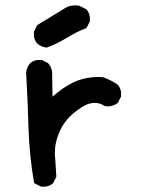

<svg xmlns="http://www.w3.org/2000/svg" viewBox="-20 -695 540 721"><path d="M132.3 4.9 112.8 -4.9 108.4 -7.3 107.4 -12.2Q98.6 -62.5 93.5 -114Q88.4 -165.5 86.9 -217.3Q84 -320.8 78.1 -422.4V-423.3V-423.8Q80.6 -442.4 92.3 -456.5L92.8 -457L93.3 -457.5Q109.9 -472.2 135.7 -469.7H137.7L139.2 -468.8L158.7 -459L160.2 -458L161.6 -456.5Q177.7 -438 175.8 -410.6L177.2 -332Q195.8 -348.6 214.8 -361.8Q233.9 -375 253.9 -384.8Q270.5 -393.1 288.6 -397.9Q306.6 -402.8 325.7 -404.8Q344.7 -406.7 364.7 -405.3H366.2L367.7 -404.8Q396 -394.5 420.4 -378.4L421.4 -377.4L422.4 -376.5Q437 -359.9 434.6 -334V-332L433.6 -330.6L423.8 -311L422.9 -309.1L420.9 -307.6Q402.3 -293.5 377 -295.9L374.5 -296.4L372.6 -297.4Q354 -309.6 332.5 -308.6Q325.2 -308.1 317.9 -306.4Q310.5 -304.7 302.2 -300.8Q293.9 -296.9 285.6 -291.5Q276.9 -286.1 268.8 -280Q260.7 -273.9 253.9 -268.1Q247.1 -262.2 240.7 -255.9Q238.3 -253.4 235.8 -250.5Q233.4 -247.6 231 -244.9Q228.5 -242.2 226.3 -239Q224.1 -235.8 221.9 -232.9Q219.7 -230 217.5 -226.6Q215.3 -223.1 213.4 -220Q211.4 -216.8 210 -213.4Q196.8 -189 190.4 -160.2Q188 -150.4 187 -140.4Q186 -130.4 186 -119.6Q186 -108.9 187.5 -97.7V-97.2L191.4 -33.7V-31.2L190.4 -28.8L180.7 -9.3L179.7 -7.3L178.2 -6.3Q161.6 8.3 135.7 5.9H133.8ZM153.3 -516.6Q134.8 -519 120.6 -530.8L120.1 -531.2L119.6 -531.7Q105 -548.3 107.4 -574.2V-575.7L108.4 -577.6L118.2 -598.1L119.6 -600.6L122.1 -602.1L221.2 -662.6Q244.1 -678.2 275.9 -673.8L277.3 -673.3L278.8 -672.9L302.2 -661.1L304.2 -660.2L305.2 -658.7Q319.8 -642.1 317.4 -616.2V-614.3L316.4 -612.8L306.6 -593.3L304.7 -589.8L301.3 -588.4Q265.1 -574.2 231.4 -553.2Q195.8 -531.2 157.7 -517.1L155.3 -516.6Z"/></svg>

Font: NaikaiFont
Style: Bold
Weight: 700
Version: Version 1.89